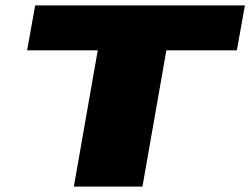

<svg xmlns="http://www.w3.org/2000/svg" viewBox="-20 -695 932 715"><path d="M255 0H510.5L599.5 -507.5H862L892 -675H111L81 -507.5H344Z"/></svg>

Font: Anybody Expanded Black
Style: Italic
Weight: 900
Width: 7
Italic angle: -10°
Version: Version 1.113;gftools[0.9.25]